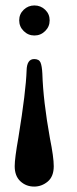

<svg xmlns="http://www.w3.org/2000/svg" viewBox="-20 -460 284 708"><path d="M106 228Q76.2 228 55.2 208.5Q34.2 189 34.2 152.8Q34.2 124 47.9 46.9Q75.7 -124 78.1 -200.2Q79.1 -242.2 106 -242.2Q124 -242.2 129.4 -229.5Q134.8 -216.8 136.2 -188Q139.2 -88.9 164.1 49.8Q178.2 119.6 178.2 152.8Q178.2 190.9 156 209.5Q133.8 228 106 228ZM146.5 -424.1Q163.1 -408.2 163.1 -385Q163.1 -361.8 146.5 -345.5Q129.9 -329.1 106.9 -329.1Q84 -329.1 67.4 -345.5Q50.8 -361.8 50.8 -385Q50.8 -408.2 67.4 -424.1Q84 -439.9 106.9 -439.9Q129.9 -439.9 146.5 -424.1Z"/></svg>

Font: Linux Libertine
Style: Semibold
Weight: 600
Designer: Philipp H. Poll
Foundry: Philipp H. Poll
Version: Version 5.1.2 ; ttfautohint (v0.9)